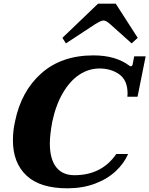

<svg xmlns="http://www.w3.org/2000/svg" viewBox="-20 -1010 809 1040"><path d="M318 -805 511 -990H607L726 -805L693 -775L578 -878Q555 -899 541 -899Q527 -899 494 -878L337 -775ZM50 -250Q50 -302 61 -350Q94 -515 203.5 -612.5Q313 -710 486 -710Q607 -710 681 -654Q682 -653 684 -652Q686 -651 689 -651Q695 -651 698 -659L707 -705H769L725 -486H670L671 -503Q671 -575 626.5 -607Q582 -639 519 -639Q460 -639 409 -605Q358 -571 320 -505.5Q282 -440 263 -350Q250 -279 250 -233Q250 -149 284 -105Q318 -61 383 -61Q531 -61 610 -176H674Q652 -125 606.5 -82.5Q561 -40 494 -15Q427 10 345 10Q197 10 123.5 -59Q50 -128 50 -250Z"/></svg>

Font: Taviraj Black
Style: Italic
Weight: 900
Italic angle: -12°
Designer: Katatrad Team
Foundry: CadsonDemak
Version: Version 1.001